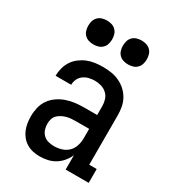

<svg xmlns="http://www.w3.org/2000/svg" viewBox="-183 -851 866 960"><g transform="rotate(30 250.0 -370.5)"><path d="M197 8Q177 8 158 4Q139 0 122 -10Q105 -20 92.5 -35Q80 -50 72.5 -68Q65 -86 62 -105.5Q59 -125 59 -145Q59 -170 65 -195.5Q71 -221 86 -242Q101 -263 122 -277.5Q143 -292 167.5 -300.5Q192 -309 217.5 -312Q243 -315 268 -315H343V-365Q343 -384 337.5 -402.5Q332 -421 318 -434Q304 -447 285.5 -452.5Q267 -458 249 -458Q231 -458 214.5 -454Q198 -450 184 -440Q170 -430 162.5 -414.5Q155 -399 155 -381Q155 -381 155 -381Q155 -381 155 -381H65Q65 -381 65 -381.5Q65 -382 65 -382Q65 -404 71 -426.5Q77 -449 89.5 -468Q102 -487 120.5 -501Q139 -515 160 -523.5Q181 -532 203.5 -535Q226 -538 249 -538Q273 -538 296.5 -534.5Q320 -531 342 -521Q364 -511 382 -495Q400 -479 412 -458Q424 -437 428.5 -413Q433 -389 433 -365V-80H476V0H343V-83Q334 -62 319 -44Q304 -26 284.5 -14Q265 -2 242.5 3Q220 8 197 8ZM233 -72Q255 -72 276.5 -78.5Q298 -85 313.5 -100Q329 -115 336 -136.5Q343 -158 343 -180V-235H268Q255 -235 241 -234Q227 -233 214 -229.5Q201 -226 188.5 -219.5Q176 -213 166.5 -203.5Q157 -194 153 -180.5Q149 -167 149 -154Q149 -137 154 -121Q159 -105 171 -93Q183 -81 199.5 -76.5Q216 -72 233 -72ZM350 -611Q336 -611 322.5 -615Q309 -619 299 -629Q289 -639 285 -652.5Q281 -666 281 -680Q281 -694 285 -707.5Q289 -721 299 -731Q309 -741 322.5 -745Q336 -749 350 -749Q364 -749 377.5 -745Q391 -741 401 -731Q411 -721 415 -707.5Q419 -694 419 -680Q419 -666 415 -652.5Q411 -639 401 -629Q391 -619 377.5 -615Q364 -611 350 -611ZM150 -611Q136 -611 122.5 -615Q109 -619 99 -629Q89 -639 85 -652.5Q81 -666 81 -680Q81 -694 85 -707.5Q89 -721 99 -731Q109 -741 122.5 -745Q136 -749 150 -749Q164 -749 177.5 -745Q191 -741 201 -731Q211 -721 215 -707.5Q219 -694 219 -680Q219 -666 215 -652.5Q211 -639 201 -629Q191 -619 177.5 -615Q164 -611 150 -611Z"/></g></svg>

Font: Iosevka Slab Medium
Style: Regular
Weight: 500
Monospace: yes
Designer: Belleve Invis
Foundry: Belleve Invis
Version: Version 11.1.1; ttfautohint (v1.8.3)